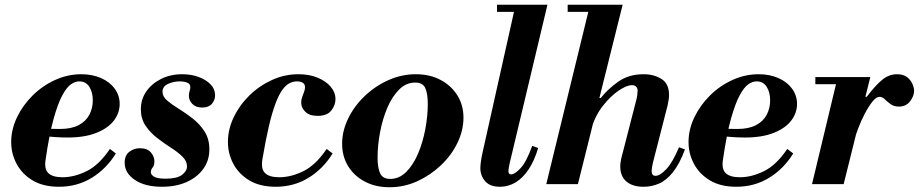

<svg xmlns="http://www.w3.org/2000/svg" viewBox="-20 -774 3862 807"><path d="M228 11Q162 11 117.5 -15.5Q73 -42 50 -85Q27 -128 27 -177Q27 -230 51.5 -281Q76 -332 117.5 -373Q159 -414 212 -438Q265 -462 322 -462Q368 -462 404.5 -446Q441 -430 462 -401.5Q483 -373 483 -337Q483 -299 458.5 -267Q434 -235 385 -215.5Q336 -196 264 -196Q239 -196 210 -198Q181 -200 158.5 -203Q136 -206 130 -207L135 -242Q152 -235 173 -233.5Q194 -232 233 -232Q280 -232 310.5 -248Q341 -264 355.5 -291.5Q370 -319 370 -352Q370 -386 355.5 -409Q341 -432 313 -432Q296 -432 278 -419.5Q260 -407 241.5 -372.5Q223 -338 205 -273.5Q187 -209 172 -105Q165 -64 183 -46.5Q201 -29 243 -29Q292 -29 344 -54.5Q396 -80 442 -148L467 -129Q427 -64 365.5 -26.5Q304 11 228 11Z M661 11Q589 11 546.5 -18Q504 -47 504 -90Q504 -121 523.5 -136Q543 -151 568 -151Q599 -151 614 -133.5Q629 -116 629 -96Q629 -79 621.5 -70Q614 -61 614 -50Q614 -40 627.5 -31.5Q641 -23 676 -23Q724 -23 745 -39Q766 -55 766 -75Q766 -97 746.5 -116Q727 -135 698 -153.5Q669 -172 640 -194.5Q611 -217 591.5 -246Q572 -275 572 -315Q572 -356 594.5 -389Q617 -422 656.5 -442Q696 -462 746 -462Q784 -462 815 -450.5Q846 -439 865 -419.5Q884 -400 884 -374Q884 -353 870.5 -337.5Q857 -322 830 -322Q803 -322 788.5 -337Q774 -352 774 -371Q774 -382 777 -391.5Q780 -401 780 -408Q780 -422 766 -427Q752 -432 735 -432Q710 -432 686.5 -421.5Q663 -411 663 -388Q663 -368 683 -351Q703 -334 732.5 -316Q762 -298 791 -275Q820 -252 840 -221Q860 -190 860 -146Q860 -99 834 -63.5Q808 -28 763.5 -8.5Q719 11 661 11Z M1139 11Q1073 11 1028.5 -15.5Q984 -42 961 -85Q938 -128 938 -177Q938 -230 962 -280.5Q986 -331 1027.5 -372Q1069 -413 1122.5 -437.5Q1176 -462 1234 -462Q1280 -462 1315 -447.5Q1350 -433 1370 -409.5Q1390 -386 1390 -357Q1390 -332 1372.5 -309.5Q1355 -287 1315 -287Q1281 -287 1263.5 -304Q1246 -321 1246 -343Q1246 -355 1250 -366Q1254 -377 1258 -387.5Q1262 -398 1262 -407Q1262 -421 1252 -426.5Q1242 -432 1228 -432Q1212 -432 1196.5 -424Q1181 -416 1166.5 -396Q1152 -376 1138 -339Q1124 -302 1110.5 -245Q1097 -188 1083 -105Q1076 -64 1094 -46.5Q1112 -29 1154 -29Q1203 -29 1255 -54.5Q1307 -80 1353 -148L1378 -129Q1338 -64 1276.5 -26.5Q1215 11 1139 11Z M1617 13Q1558 13 1513 -11Q1468 -35 1443 -76Q1418 -117 1418 -170Q1418 -223 1443 -275Q1468 -327 1511.5 -369Q1555 -411 1611 -436.5Q1667 -462 1728 -462Q1787 -462 1832 -438Q1877 -414 1902.5 -373Q1928 -332 1928 -280Q1928 -226 1903 -174Q1878 -122 1834 -80Q1790 -38 1734.5 -12.5Q1679 13 1617 13ZM1620 -22Q1658 -22 1687.5 -51.5Q1717 -81 1737 -128Q1757 -175 1767.5 -230.5Q1778 -286 1778 -337Q1778 -381 1767.5 -404Q1757 -427 1725 -427Q1687 -427 1657.5 -397.5Q1628 -368 1608 -321Q1588 -274 1577.5 -218.5Q1567 -163 1567 -112Q1567 -68 1578 -45Q1589 -22 1620 -22Z M2082 11Q2039 11 2019 -12.5Q1999 -36 1999 -67Q1999 -79 2001.5 -96.5Q2004 -114 2008 -132L2147 -754H2281L2122 -87Q2119 -74 2118 -65.5Q2117 -57 2117 -54Q2117 -41 2129 -41Q2143 -41 2167.5 -66.5Q2192 -92 2217 -161L2242 -152Q2226 -98 2201.5 -61.5Q2177 -25 2146.5 -7Q2116 11 2082 11ZM2069 -724V-754H2224V-724Z M2276 0 2460 -754H2597L2409 0ZM2685 11Q2639 11 2613 -11Q2587 -33 2587 -75Q2587 -85 2588.5 -92.5Q2590 -100 2591 -107L2655 -356Q2657 -363 2658.5 -374.5Q2660 -386 2660 -393Q2660 -404 2653.5 -410Q2647 -416 2636 -416Q2614 -416 2580 -393Q2546 -370 2513.5 -328.5Q2481 -287 2465 -231L2498 -362H2505Q2535 -400 2579 -431Q2623 -462 2685 -462Q2729 -462 2760.5 -442Q2792 -422 2792 -375Q2792 -357 2786 -331L2724 -89Q2721 -76 2720 -68Q2719 -60 2719 -55Q2719 -35 2735 -35Q2754 -35 2780.5 -63Q2807 -91 2834 -155L2859 -146Q2836 -84 2808 -49.5Q2780 -15 2749 -2Q2718 11 2685 11ZM2366 -724V-754H2585V-724Z M3075 11Q3009 11 2964.5 -15.5Q2920 -42 2897 -85Q2874 -128 2874 -177Q2874 -230 2898.5 -281Q2923 -332 2964.5 -373Q3006 -414 3059 -438Q3112 -462 3169 -462Q3215 -462 3251.5 -446Q3288 -430 3309 -401.5Q3330 -373 3330 -337Q3330 -299 3305.5 -267Q3281 -235 3232 -215.5Q3183 -196 3111 -196Q3086 -196 3057 -198Q3028 -200 3005.5 -203Q2983 -206 2977 -207L2982 -242Q2999 -235 3020 -233.5Q3041 -232 3080 -232Q3127 -232 3157.5 -248Q3188 -264 3202.5 -291.5Q3217 -319 3217 -352Q3217 -386 3202.5 -409Q3188 -432 3160 -432Q3143 -432 3125 -419.5Q3107 -407 3088.5 -372.5Q3070 -338 3052 -273.5Q3034 -209 3019 -105Q3012 -64 3030 -46.5Q3048 -29 3090 -29Q3139 -29 3191 -54.5Q3243 -80 3289 -148L3314 -129Q3274 -64 3212.5 -26.5Q3151 11 3075 11Z M3393 0 3501 -450H3638L3526 0ZM3407 -420V-450H3626V-420ZM3568 -174 3615 -367H3623Q3660 -416 3688.5 -439Q3717 -462 3750 -462Q3776 -462 3791.5 -450.5Q3807 -439 3814.5 -422.5Q3822 -406 3822 -392Q3822 -370 3805 -348Q3788 -326 3758 -326Q3737 -326 3723 -336.5Q3709 -347 3698.5 -357Q3688 -367 3677 -367Q3663 -367 3647 -347Q3631 -327 3615 -296.5Q3599 -266 3586.5 -233Q3574 -200 3568 -174Z"/></svg>

Font: Libre Bodoni
Style: Bold Italic
Weight: 700
Italic angle: -13°
Version: Version 2.005;gftools[0.9.23]